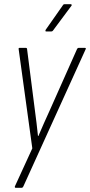

<svg xmlns="http://www.w3.org/2000/svg" viewBox="-20 -710 429 915"><path d="M55 185Q52 185 51 183Q50 181 51 178L134 -3L69 -475Q68 -479 69.5 -480.5Q71 -482 74 -482H102Q109 -482 109 -476L146 -187Q150 -156 154 -124.5Q158 -93 161 -62H163Q176 -92 189.5 -123Q203 -154 217 -184L347 -476Q350 -482 356 -482H383Q387 -482 388.5 -480.5Q390 -479 388 -475L91 179Q88 185 83 185ZM201 -560Q197 -560 196.5 -562Q196 -564 197 -567L279 -684Q282 -690 288 -690H317Q320 -690 321.5 -687.5Q323 -685 320 -682L233 -565Q230 -560 223 -560Z"/></svg>

Font: Sofia Sans Condensed ExtraLight
Style: Italic
Weight: 250
Italic angle: -9°
Version: Version 4.100